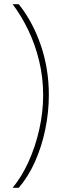

<svg xmlns="http://www.w3.org/2000/svg" viewBox="-20 -734 303 912"><path d="M212 -283Q212 -201 195 -119Q178 -37 146 34.5Q114 106 69 158H40Q83 106 115.5 34.5Q148 -37 166.5 -119Q185 -201 185 -282Q185 -366 166 -444.5Q147 -523 114 -591.5Q81 -660 40 -714H69Q135 -632 173.5 -520Q212 -408 212 -283Z"/></svg>

Font: Noto Sans Lao Looped ExtraCondensed Thin
Style: Regular
Weight: 100
Width: 2
Designer: Mark Frömberg, Ben Mitchell
Foundry: The Fontpad Ltd
Version: Version 1.002; ttfautohint (v1.8.4.7-5d5b)